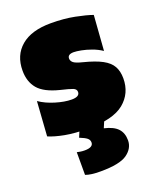

<svg xmlns="http://www.w3.org/2000/svg" viewBox="-139 -602 755 915"><g transform="rotate(-20 239.0 -144.5)"><path d="M226 16Q158 16 109.2 6.8Q60.5 -2.5 29 -16L41 -191Q73.5 -168.5 118.8 -154.8Q164 -141 200 -141Q240 -141 240 -165Q240 -179.5 223.2 -186Q206.5 -192.5 162 -203Q86.5 -222 56.2 -258Q26 -294 26 -350Q26 -428 78.5 -472.5Q131 -517 229 -517Q296 -517 350 -506.2Q404 -495.5 436 -484L423 -306Q400 -321.5 373 -331.2Q346 -341 322.2 -345.5Q298.5 -350 285 -350Q254 -350 254 -329Q254 -316.5 264.8 -307.5Q275.5 -298.5 310 -290Q369.5 -275 403.2 -256.8Q437 -238.5 451 -213.2Q465 -188 465 -152Q465 -76.5 409 -30.2Q353 16 226 16ZM212 228Q161 228 136 218V103Q141.5 104.5 152 106.2Q162.5 108 175 108Q218 108 218 83Q218 70 207.2 61.2Q196.5 52.5 170 42L203 -36H313V0L296 40Q343.5 51 364.2 73.5Q385 96 385 133Q385 173.5 347.2 200.8Q309.5 228 212 228Z"/></g></svg>

Font: Commissioner Black
Style: Regular
Weight: 900
Designer: Kostas Bartsokas
Foundry: Kostas Bartsokas
Version: Version 1.000; ttfautohint (v1.8.3)